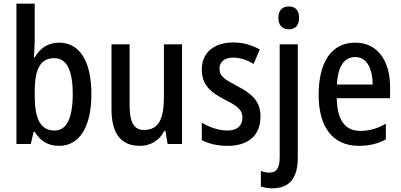

<svg xmlns="http://www.w3.org/2000/svg" viewBox="-20 -780 2173 1040"><path d="M168 -559V-760H69V0H147L162 -66H168C199 -16 240 10 300 10C409 10 475 -90 475 -270C475 -452 409 -549 300 -549C240 -549 198 -520 168 -469H164C165 -498 168 -531 168 -559ZM274 -465C341 -465 374 -400 374 -272C374 -138 340 -73 276 -73C199 -73 168 -136 168 -263V-280C168 -393 191 -465 274 -465Z M966 -540H868V-259C868 -138 842 -76 759 -76C706 -76 682 -118 682 -207V-540H584V-188C584 -61 632 10 737 10C794 10 843 -17 870 -71H876L888 0H966Z M1391 -150C1391 -235 1340 -274 1265 -314C1190 -353 1169 -370 1169 -408C1169 -445 1196 -468 1243 -468C1284 -468 1319 -454 1354 -434L1387 -512C1342 -537 1296 -550 1243 -550C1140 -550 1073 -495 1073 -405C1073 -320 1119 -281 1198 -240C1276 -202 1293 -179 1293 -143C1293 -100 1266 -73 1212 -73C1162 -73 1109 -93 1073 -116V-21C1110 -2 1155 10 1213 10C1324 10 1391 -45 1391 -150Z M1488 -683C1488 -642 1510 -621 1545 -621C1579 -621 1600 -642 1600 -683C1600 -724 1580 -745 1545 -745C1509 -745 1488 -725 1488 -683ZM1458 240C1548 239 1593 184 1593 75V-540H1495V73C1495 131 1476 155 1441 155C1424 155 1409 152 1393 146V230C1411 236 1433 240 1458 240Z M1904 -549C1778 -549 1706 -448 1706 -266C1706 -99 1777 10 1924 10C1980 10 2026 -1 2070 -25V-110C2023 -83 1981 -71 1931 -71C1849 -71 1806 -130 1804 -248H2093V-308C2093 -450 2026 -549 1904 -549ZM1904 -471C1968 -471 1998 -407 1999 -322H1805C1810 -423 1846 -471 1904 -471Z"/></svg>

Font: Noto Sans Gujarati Condensed Medium
Style: Regular
Weight: 500
Width: 3
Designer: Jelle Bosma - Monotype Design Team, Universal Thirst
Foundry: Monotype Imaging Inc.
Version: Version 2.106